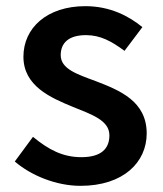

<svg xmlns="http://www.w3.org/2000/svg" viewBox="-20 -590 530 623"><path d="M241 13C381 13 456 -64 456 -157C456 -262 368 -297 290 -327C231 -349 177 -366 177 -411C177 -450 202 -476 259 -476C306 -476 342 -456 384 -425L442 -502C398 -538 337 -570 257 -570C132 -570 56 -499 56 -406C56 -311 144 -273 217 -243C276 -219 335 -200 335 -151C335 -108 309 -80 244 -80C184 -80 138 -104 87 -146L28 -66C80 -21 162 13 241 13Z"/></svg>

Font: Bithumb Trading Sans Semibold
Style: Regular
Weight: 600
Designer: Ham Hyungwon
Foundry: Bithumb
Version: Version 0.500;FEAKit 1.0